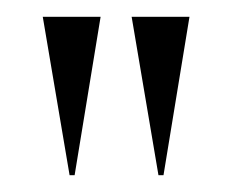

<svg xmlns="http://www.w3.org/2000/svg" viewBox="-20 -719 276 229"><path d="M63 -510H69L100 -699H31ZM169 -510H175L206 -699H137Z"/></svg>

Font: Moniqa SemBd Display
Style: Regular
Weight: 600
Designer: Rajesh Rajput
Foundry: Rajesh Rajput
Version: Version 1.000